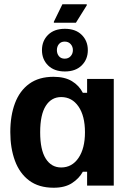

<svg xmlns="http://www.w3.org/2000/svg" viewBox="-20 -870 615 900"><path d="M231.7 10Q161.7 10 116.7 -23.8Q71.7 -57.5 50 -116.7Q28.3 -175.8 28.3 -250.8Q28.3 -328.3 50.4 -386.7Q72.5 -445 117.5 -477.5Q162.5 -510 230.8 -510Q283.3 -510 317.1 -489.6Q350.8 -469.2 368.3 -435H388.3V-500H513.3V0H388.3V-65H368.3Q350.8 -33.3 317.5 -11.7Q284.2 10 231.7 10ZM266.7 -85Q317.5 -85 347.9 -129.6Q378.3 -174.2 378.3 -250Q378.3 -326.7 347.9 -370.8Q317.5 -415 266.7 -415Q220.8 -415 194.6 -373.8Q168.3 -332.5 168.3 -250Q168.3 -167.5 194.6 -126.2Q220.8 -85 266.7 -85ZM335.8 -763.3H232.5V-768.3L272.5 -850H386.7V-845ZM284.2 -535Q234.2 -535 205.4 -563.3Q176.7 -591.7 176.7 -635Q176.7 -678.3 205.4 -706.7Q234.2 -735 284.2 -735Q334.2 -735 362.9 -706.7Q391.7 -678.3 391.7 -635Q391.7 -591.7 362.9 -563.3Q334.2 -535 284.2 -535ZM283.3 -595Q300.8 -595 311.2 -606.7Q321.7 -618.3 321.7 -635Q321.7 -651.7 311.2 -663.3Q300.8 -675 283.3 -675Q265.8 -675 256.2 -663.3Q246.7 -651.7 246.7 -635Q246.7 -618.3 256.2 -606.7Q265.8 -595 283.3 -595Z"/></svg>

Font: Familjen Grotesk Variable
Style: Regular
Weight: 400
Designer: Anders Wikstroem, Jonas Baeckman, Matilda Gysing, Kristian Moeller
Foundry: Familjen STHLM AB
Version: Version 2.000